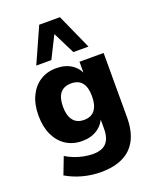

<svg xmlns="http://www.w3.org/2000/svg" viewBox="-165 -815 883 1099"><g transform="rotate(-20 276.0 -266.0)"><path d="M258 191Q201 191 147 176.5Q93 162 47 135L87 31Q111 46 138.5 56.5Q166 67 194.5 72.5Q223 78 249 78Q304 78 330.5 50Q357 22 357 -36V-108H363Q349 -65 310.5 -39Q272 -13 217 -13Q161 -13 119 -40Q77 -67 53.5 -117Q30 -167 30 -235Q30 -303 53.5 -352.5Q77 -402 119 -429Q161 -456 217 -456Q272 -456 310 -431Q348 -406 363 -362H356V-445H503V-53Q503 28 475 82.5Q447 137 392 164Q337 191 258 191ZM268 -123Q312 -123 334 -152Q356 -181 356 -235Q356 -290 334 -317.5Q312 -345 268 -345Q224 -345 201.5 -317.5Q179 -290 179 -235Q179 -181 201.5 -152Q224 -123 268 -123ZM116 -509 212 -723H338L434 -509H342L275 -643L208 -509Z"/></g></svg>

Font: Nunito Sans 12pt ExtraLight
Style: Weight 830 Width 84 Optical size 12.0 YTLC 445
Weight: 830
Width: 4
Designer: Vernon Adams
Foundry: Vernon Adams
Version: Version 3.101;gftools[0.9.27]